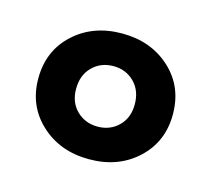

<svg xmlns="http://www.w3.org/2000/svg" viewBox="-51 -779 398 362"><g transform="rotate(15 148.0 -597.5)"><path d="M16.8 -597.2Q16.8 -543.7 54.4 -509.2Q91.9 -474.7 148.3 -474.7Q205.2 -474.7 242.3 -509.2Q279.5 -543.6 279.5 -597.1Q279.5 -651.5 242 -685.7Q204.6 -720 148 -720Q91.4 -720 54.1 -685.7Q16.8 -651.5 16.8 -597.2ZM90.7 -596.8Q90.7 -623.6 107 -639.9Q123.4 -656.3 148.1 -656.3Q172.3 -656.3 188.8 -640Q205.2 -623.6 205.2 -596.9Q205.2 -570.5 188.8 -554.4Q172.4 -538.3 148.1 -538.3Q123.7 -538.3 107.2 -554.4Q90.7 -570.5 90.7 -596.8Z"/></g></svg>

Font: Jost* Book
Style: Regular
Weight: 400
Version: Version 3.000